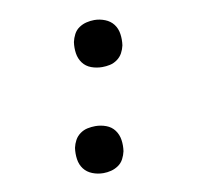

<svg xmlns="http://www.w3.org/2000/svg" viewBox="-66 -609 732 688"><g transform="rotate(-10 300.0 -265.0)"><path d="M319 -367Q298 -367 279 -374Q260 -381 248.5 -396.5Q237 -412 234 -432Q231 -452 234 -473Q237 -487 244 -500.5Q251 -514 263.5 -522.5Q276 -531 290.5 -534.5Q305 -538 319 -538Q339 -538 358 -530.5Q377 -523 388.5 -508Q400 -493 403 -472.5Q406 -452 403 -431Q400 -417 393 -404Q386 -391 373.5 -382Q361 -373 347 -370Q333 -367 319 -367ZM257 8Q236 8 217 0.5Q198 -7 186.5 -22Q175 -37 172 -57.5Q169 -78 172 -99Q175 -113 182 -126Q189 -139 201.5 -148Q214 -157 228.5 -160Q243 -163 257 -163Q277 -163 296 -156Q315 -149 326.5 -133.5Q338 -118 341 -98Q344 -78 341 -57Q338 -43 331 -29.5Q324 -16 311.5 -7.5Q299 1 285 4.5Q271 8 257 8Z"/></g></svg>

Font: Iosevka Slab MdExObl
Style: Regular
Weight: 500
Width: 7
Italic angle: -9°
Monospace: yes
Designer: Belleve Invis
Foundry: Belleve Invis
Version: Version 11.1.1; ttfautohint (v1.8.3)